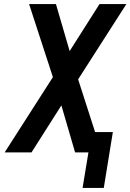

<svg xmlns="http://www.w3.org/2000/svg" viewBox="-20 -755 646 951"><path d="M389 176 418 0H352L284 -233L136 0H3L242 -373L124 -735H257L325 -502L473 -735H606L367 -362L451 -101H539L494 176Z"/></svg>

Font: Iosevka Aile
Style: Bold Italic
Weight: 700
Italic angle: -9°
Designer: Belleve Invis
Foundry: Belleve Invis
Version: Version 28.0.1; ttfautohint (v1.8.4)